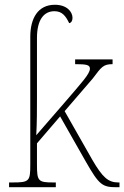

<svg xmlns="http://www.w3.org/2000/svg" viewBox="-20 -785 521 805"><path d="M18 0H214V-20H205C140 -20 135 -25 135 -95V-184L232 -297L340 -107C396 -9 409 0 470 0H481V-20H476C434 -20 410 -41 367 -115L251 -319L369 -456C405 -504 413 -516 452 -516V-536H295V-516C343 -516 357 -513 357 -497C357 -475 321 -437 250 -354L132 -218C135 -270 135 -327 135 -374V-626C135 -705 166 -738 208 -738C240 -738 255 -719 270 -688C278 -689 284 -697 284 -710C284 -736 260 -765 210 -765C139 -765 107 -708 107 -631V-95C107 -25 103 -20 32 -20H18Z"/></svg>

Font: Noto Serif SemiCondensed Thin
Style: Regular
Weight: 100
Width: 4
Designer: Monotype Design Team
Foundry: Monotype Imaging Inc.
Version: Version 2.015